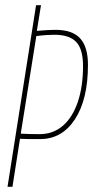

<svg xmlns="http://www.w3.org/2000/svg" viewBox="-20 -720 359 740"><path d="M9 0 119 -700H138L122 -601Q145 -603 162 -604Q179 -605 193 -605Q259 -605 289 -572Q319 -539 319 -470Q319 -337 269 -260.5Q219 -184 135 -184Q114 -184 94 -184Q74 -184 57 -185L28 0ZM133 -203Q185 -203 222.5 -235.5Q260 -268 280 -327.5Q300 -387 300 -465Q300 -531 273.5 -558.5Q247 -586 190 -586Q176 -586 160 -585Q144 -584 120 -581L60 -205Q76 -204 91 -203.5Q106 -203 133 -203Z"/></svg>

Font: Georama Condensed Thin
Style: Italic
Weight: 100
Width: 3
Italic angle: -9°
Designer: Jean-Baptiste Levee
Foundry: Production Type
Version: Version 1.000